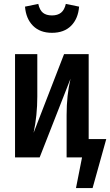

<svg xmlns="http://www.w3.org/2000/svg" viewBox="-20 -806 564 983"><path d="M108 -772 176 -786Q183 -754 200 -740.5Q217 -727 246 -727Q275 -727 292.5 -741Q310 -755 317 -786L385 -772Q380 -710 344 -674Q308 -638 246 -638Q185 -638 149 -674Q113 -710 108 -772ZM524 -94 454 157H369L400 0H321V-216Q321 -319 341 -403L183 0H57V-529H171V-312Q171 -215 152 -126L308 -529H434V-94Z"/></svg>

Font: Fira Sans Extra Condensed Medium
Style: Regular
Weight: 500
Width: 1
Designer: Carrois Corporate & Edenspiekermann AG
Foundry: Carrois Corporate GbR & Edenspiekermann AG
Version: Version 4.203